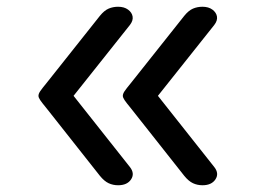

<svg xmlns="http://www.w3.org/2000/svg" viewBox="-20 -535 765 569"><path d="M330 14Q315 14 302 8Q289 2 276 -14L118 -214Q104 -231 99 -238.5Q94 -246 94 -251Q94 -257 99 -264.5Q104 -272 118 -289L276 -488Q289 -504 302 -509.5Q315 -515 330 -515Q348 -515 359.5 -506.5Q371 -498 373 -486Q375 -474 365 -461L198 -251L365 -40Q380 -21 368.5 -3.5Q357 14 330 14ZM580 14Q565 14 552 8Q539 2 526 -14L368 -214Q354 -231 349 -238.5Q344 -246 344 -251Q344 -257 349 -264.5Q354 -272 368 -289L526 -488Q539 -504 552 -509.5Q565 -515 580 -515Q598 -515 609.5 -506.5Q621 -498 623 -486Q625 -474 615 -461L448 -251L615 -40Q630 -21 618.5 -3.5Q607 14 580 14Z"/></svg>

Font: Playwrite GB J
Style: Regular
Weight: 400
Designer: Veronika Burian, José Scaglione
Foundry: TypeTogether
Version: Version 1.002